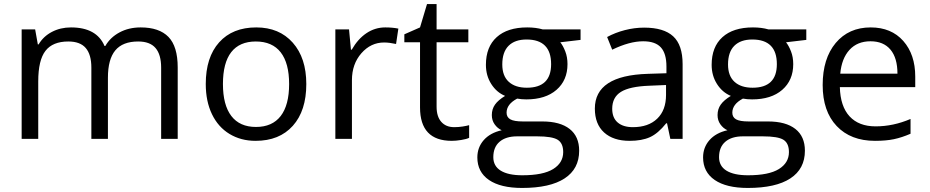

<svg xmlns="http://www.w3.org/2000/svg" viewBox="-20 -679 4548 939"><path d="M768.1 0V-348.1Q768.1 -412.1 740.7 -444.1Q713.4 -476.1 655.8 -476.1Q580.1 -476.1 543.9 -432.6Q507.8 -389.2 507.8 -298.8V0H426.8V-348.1Q426.8 -412.1 399.4 -444.1Q372.1 -476.1 314 -476.1Q237.8 -476.1 202.4 -430.4Q167 -384.8 167 -280.8V0H85.9V-535.2H151.9L165 -461.9H168.9Q191.9 -501 233.6 -522.9Q275.4 -544.9 327.1 -544.9Q452.6 -544.9 491.2 -454.1H495.1Q519 -496.1 564.5 -520.5Q609.9 -544.9 668 -544.9Q758.8 -544.9 804 -498.3Q849.1 -451.7 849.1 -349.1V0Z M1478 -268.1Q1478 -137.2 1412.1 -63.7Q1346.2 9.8 1230 9.8Q1158.2 9.8 1102.5 -23.9Q1046.9 -57.6 1016.6 -120.6Q986.3 -183.6 986.3 -268.1Q986.3 -398.9 1051.8 -471.9Q1117.2 -544.9 1233.4 -544.9Q1345.7 -544.9 1411.9 -470.2Q1478 -395.5 1478 -268.1ZM1070.3 -268.1Q1070.3 -165.5 1111.3 -111.8Q1152.3 -58.1 1231.9 -58.1Q1311.5 -58.1 1352.8 -111.6Q1394 -165 1394 -268.1Q1394 -370.1 1352.8 -423.1Q1311.5 -476.1 1231 -476.1Q1151.4 -476.1 1110.8 -423.8Q1070.3 -371.6 1070.3 -268.1Z M1864.3 -544.9Q1899.9 -544.9 1928.2 -539.1L1917 -463.9Q1883.8 -471.2 1858.4 -471.2Q1793.5 -471.2 1747.3 -418.5Q1701.2 -365.7 1701.2 -287.1V0H1620.1V-535.2H1687L1696.3 -436H1700.2Q1730 -488.3 1772 -516.6Q1814 -544.9 1864.3 -544.9Z M2201.2 -57.1Q2222.7 -57.1 2242.7 -60.3Q2262.7 -63.5 2274.4 -66.9V-4.9Q2261.2 1.5 2235.6 5.6Q2210 9.8 2189.5 9.8Q2034.2 9.8 2034.2 -153.8V-472.2H1957.5V-511.2L2034.2 -544.9L2068.4 -659.2H2115.2V-535.2H2270.5V-472.2H2115.2V-157.2Q2115.2 -108.9 2138.2 -83Q2161.1 -57.1 2201.2 -57.1Z M2819.3 -535.2V-483.9L2720.2 -472.2Q2733.9 -455.1 2744.6 -427.5Q2755.4 -399.9 2755.4 -365.2Q2755.4 -286.6 2701.7 -239.7Q2647.9 -192.9 2554.2 -192.9Q2530.3 -192.9 2509.3 -196.8Q2457.5 -169.4 2457.5 -127.9Q2457.5 -106 2475.6 -95.5Q2493.7 -85 2537.6 -85H2632.3Q2719.2 -85 2765.9 -48.3Q2812.5 -11.7 2812.5 58.1Q2812.5 147 2741.2 193.6Q2669.9 240.2 2533.2 240.2Q2428.2 240.2 2371.3 201.2Q2314.5 162.1 2314.5 90.8Q2314.5 42 2345.7 6.3Q2377 -29.3 2433.6 -42Q2413.1 -51.3 2399.2 -70.8Q2385.3 -90.3 2385.3 -116.2Q2385.3 -145.5 2400.9 -167.5Q2416.5 -189.5 2450.2 -210Q2408.7 -227.1 2382.6 -268.1Q2356.4 -309.1 2356.4 -361.8Q2356.4 -449.7 2409.2 -497.3Q2461.9 -544.9 2558.6 -544.9Q2600.6 -544.9 2634.3 -535.2ZM2392.6 89.8Q2392.6 133.3 2429.2 155.8Q2465.8 178.2 2534.2 178.2Q2636.2 178.2 2685.3 147.7Q2734.4 117.2 2734.4 64.9Q2734.4 21.5 2707.5 4.6Q2680.7 -12.2 2606.4 -12.2H2509.3Q2454.1 -12.2 2423.3 14.2Q2392.6 40.5 2392.6 89.8ZM2436.5 -363.8Q2436.5 -307.6 2468.3 -278.8Q2500 -250 2556.6 -250Q2675.3 -250 2675.3 -365.2Q2675.3 -485.8 2555.2 -485.8Q2498 -485.8 2467.3 -455.1Q2436.5 -424.3 2436.5 -363.8Z M3258.3 0 3242.2 -76.2H3238.3Q3198.2 -25.9 3158.4 -8.1Q3118.7 9.8 3059.1 9.8Q2979.5 9.8 2934.3 -31.2Q2889.2 -72.3 2889.2 -147.9Q2889.2 -310.1 3148.4 -317.9L3239.3 -320.8V-354Q3239.3 -417 3212.2 -447Q3185.1 -477.1 3125.5 -477.1Q3058.6 -477.1 2974.1 -436L2949.2 -498Q2988.8 -519.5 3035.9 -531.7Q3083 -543.9 3130.4 -543.9Q3226.1 -543.9 3272.2 -501.5Q3318.4 -459 3318.4 -365.2V0ZM3075.2 -57.1Q3150.9 -57.1 3194.1 -98.6Q3237.3 -140.1 3237.3 -214.8V-263.2L3156.2 -259.8Q3059.6 -256.3 3016.8 -229.7Q2974.1 -203.1 2974.1 -147Q2974.1 -103 3000.7 -80.1Q3027.3 -57.1 3075.2 -57.1Z M3923.3 -535.2V-483.9L3824.2 -472.2Q3837.9 -455.1 3848.6 -427.5Q3859.4 -399.9 3859.4 -365.2Q3859.4 -286.6 3805.7 -239.7Q3752 -192.9 3658.2 -192.9Q3634.3 -192.9 3613.3 -196.8Q3561.5 -169.4 3561.5 -127.9Q3561.5 -106 3579.6 -95.5Q3597.7 -85 3641.6 -85H3736.3Q3823.2 -85 3869.9 -48.3Q3916.5 -11.7 3916.5 58.1Q3916.5 147 3845.2 193.6Q3773.9 240.2 3637.2 240.2Q3532.2 240.2 3475.3 201.2Q3418.5 162.1 3418.5 90.8Q3418.5 42 3449.7 6.3Q3481 -29.3 3537.6 -42Q3517.1 -51.3 3503.2 -70.8Q3489.3 -90.3 3489.3 -116.2Q3489.3 -145.5 3504.9 -167.5Q3520.5 -189.5 3554.2 -210Q3512.7 -227.1 3486.6 -268.1Q3460.4 -309.1 3460.4 -361.8Q3460.4 -449.7 3513.2 -497.3Q3565.9 -544.9 3662.6 -544.9Q3704.6 -544.9 3738.3 -535.2ZM3496.6 89.8Q3496.6 133.3 3533.2 155.8Q3569.8 178.2 3638.2 178.2Q3740.2 178.2 3789.3 147.7Q3838.4 117.2 3838.4 64.9Q3838.4 21.5 3811.5 4.6Q3784.7 -12.2 3710.4 -12.2H3613.3Q3558.1 -12.2 3527.3 14.2Q3496.6 40.5 3496.6 89.8ZM3540.5 -363.8Q3540.5 -307.6 3572.3 -278.8Q3604 -250 3660.6 -250Q3779.3 -250 3779.3 -365.2Q3779.3 -485.8 3659.2 -485.8Q3602.1 -485.8 3571.3 -455.1Q3540.5 -424.3 3540.5 -363.8Z M4259.3 9.8Q4140.6 9.8 4072 -62.5Q4003.4 -134.8 4003.4 -263.2Q4003.4 -392.6 4067.1 -468.8Q4130.9 -544.9 4238.3 -544.9Q4338.9 -544.9 4397.5 -478.8Q4456.1 -412.6 4456.1 -304.2V-252.9H4087.4Q4089.8 -158.7 4135 -109.9Q4180.2 -61 4262.2 -61Q4348.6 -61 4433.1 -97.2V-24.9Q4390.1 -6.3 4351.8 1.7Q4313.5 9.8 4259.3 9.8ZM4237.3 -477.1Q4172.9 -477.1 4134.5 -435.1Q4096.2 -393.1 4089.4 -318.8H4369.1Q4369.1 -395.5 4335 -436.3Q4300.8 -477.1 4237.3 -477.1Z"/></svg>

Font: f07869316
Style: Regular
Weight: 400
Foundry: Ascender Corporation
Version: Version 1.10